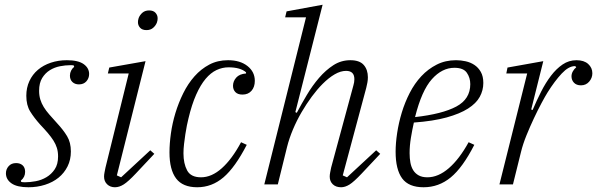

<svg xmlns="http://www.w3.org/2000/svg" viewBox="-20 -778 2519 810"><path d="M100 12Q52 12 28.5 -4.5Q5 -21 5 -47Q5 -64 16.5 -77Q28 -90 48 -90Q65 -90 75.5 -80.5Q86 -71 86 -53Q86 -31 68 -16L69 -11Q73 -9 85 -9Q106 -9 130.5 -13.5Q155 -18 176 -30.5Q197 -43 211 -64Q225 -85 225 -118Q225 -138 220 -154Q215 -170 205.5 -185Q196 -200 182 -216.5Q168 -233 149 -253Q124 -281 107.5 -307.5Q91 -334 91 -374Q91 -408 104 -436Q117 -464 140 -483.5Q163 -503 194.5 -513.5Q226 -524 262 -524Q310 -524 333 -507.5Q356 -491 356 -466Q356 -448 344.5 -435Q333 -422 313 -422Q296 -422 285.5 -432Q275 -442 275 -459Q275 -470 280 -480Q285 -490 293 -496L291 -502Q288 -503 277 -503Q256 -503 233 -498.5Q210 -494 190.5 -482Q171 -470 158 -449Q145 -428 145 -395Q145 -375 150 -358.5Q155 -342 164.5 -326.5Q174 -311 188 -295Q202 -279 221 -258Q247 -230 263 -203.5Q279 -177 279 -139Q279 -104 265 -76Q251 -48 227 -28.5Q203 -9 170 1.5Q137 12 100 12Z M465 12Q445 12 432 -0.5Q419 -13 419 -33Q419 -41 421 -51Q423 -61 425 -71L523 -468H435L441 -493L594 -520L473 -38L491 -30L614 -144L631 -129L553 -46Q521 -12 502 0Q483 12 465 12ZM598 -651Q580 -651 571 -661Q562 -671 562 -684Q562 -688 562.5 -692Q563 -696 565 -702Q570 -715 581 -724.5Q592 -734 609 -734Q627 -734 636 -724Q645 -714 645 -701Q645 -697 644.5 -693Q644 -689 642 -683Q637 -670 626 -660.5Q615 -651 598 -651Z M812 12Q751 12 723 -25Q695 -62 695 -135Q695 -172 701 -215Q707 -258 720 -301Q733 -344 753 -384.5Q773 -425 800.5 -456Q828 -487 863 -505.5Q898 -524 942 -524Q993 -524 1024 -499.5Q1055 -475 1055 -437Q1055 -411 1041 -395Q1027 -379 1003 -379Q983 -379 973 -389.5Q963 -400 963 -416Q963 -435 976.5 -450.5Q990 -466 1018 -468V-473Q994 -494 944 -494Q918 -494 893.5 -482.5Q869 -471 847.5 -445.5Q826 -420 807.5 -378.5Q789 -337 775 -278Q772 -266 768.5 -249Q765 -232 762 -212Q759 -192 756.5 -171Q754 -150 754 -131Q754 -88 769.5 -59Q785 -30 828 -30Q873 -30 916 -68.5Q959 -107 997 -178L1021 -167Q972 -72 923 -30Q874 12 812 12Z M1419 12Q1397 12 1384 -0.5Q1371 -13 1371 -33Q1371 -41 1373 -51Q1375 -61 1377 -71L1471 -418Q1475 -431 1475 -444Q1475 -479 1440 -479Q1417 -479 1392 -464.5Q1367 -450 1341 -424Q1318 -401 1295.5 -370.5Q1273 -340 1252.5 -305Q1232 -270 1216 -232Q1200 -194 1191 -158L1152 0H1095L1271 -705H1183L1189 -730L1341 -758L1226 -305L1232 -302Q1251 -338 1274.5 -377.5Q1298 -417 1326 -449.5Q1354 -482 1386.5 -503Q1419 -524 1458 -524Q1497 -524 1514.5 -504Q1532 -484 1532 -452Q1532 -441 1530 -430Q1528 -419 1525 -407L1426 -38L1444 -30L1567 -144L1584 -129L1506 -46Q1473 -11 1454.5 0.5Q1436 12 1419 12Z M1767 12Q1704 12 1676.5 -25.5Q1649 -63 1649 -138Q1649 -174 1655.5 -217Q1662 -260 1675 -303Q1688 -346 1708.5 -386Q1729 -426 1757.5 -456.5Q1786 -487 1822.5 -505.5Q1859 -524 1904 -524Q1924 -524 1944.5 -519.5Q1965 -515 1981.5 -504Q1998 -493 2008.5 -474.5Q2019 -456 2019 -428Q2019 -397 2004 -369.5Q1989 -342 1954.5 -320Q1920 -298 1864 -282.5Q1808 -267 1726 -261Q1719 -230 1713.5 -196.5Q1708 -163 1708 -132Q1708 -110 1711.5 -91.5Q1715 -73 1723.5 -59.5Q1732 -46 1746.5 -38Q1761 -30 1783 -30Q1829 -30 1873.5 -68.5Q1918 -107 1957 -178L1981 -167Q1932 -71 1881.5 -29.5Q1831 12 1767 12ZM1731 -284Q1846 -297 1905 -328.5Q1964 -360 1964 -423Q1964 -450 1949.5 -471Q1935 -492 1897 -492Q1845 -492 1802 -444Q1759 -396 1731 -284Z M2204 -468H2116L2121 -493L2272 -520L2221 -316L2227 -314Q2244 -354 2263 -391.5Q2282 -429 2304.5 -458.5Q2327 -488 2353.5 -506Q2380 -524 2412 -524Q2444 -524 2461.5 -508Q2479 -492 2479 -469Q2479 -449 2465.5 -433.5Q2452 -418 2431 -418Q2412 -418 2401.5 -429Q2391 -440 2391 -456Q2391 -467 2397 -477.5Q2403 -488 2411 -494L2407 -499H2405Q2379 -499 2349.5 -467.5Q2320 -436 2290 -388Q2280 -372 2264.5 -343Q2249 -314 2232.5 -279Q2216 -244 2201 -207Q2186 -170 2178 -137L2144 0H2087Z"/></svg>

Font: IBM Plex Serif Light
Style: Italic
Weight: 300
Italic angle: -14°
Designer: Mike Abbink, Paul van der Laan, Pieter van Rosmalen
Foundry: Bold Monday
Version: Version 3.001